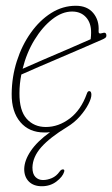

<svg xmlns="http://www.w3.org/2000/svg" viewBox="-20 -453 389 666"><path d="M202.5 143Q197.5 160 176 176.5Q154.5 193 125 193Q96.5 193 80.2 176.8Q64 160.5 64 133.5Q64.5 103.5 86.8 70.5Q109 37.5 153.5 5.5Q147 6.5 142.2 6.5Q137.5 6.5 133.5 6.5Q81 6.5 50.5 -29.5Q20 -65.5 20.5 -127.5Q21 -186.5 38.5 -241.2Q56 -296 86.8 -339.2Q117.5 -382.5 157.5 -407.8Q197.5 -433 243 -433Q282.5 -433 303.5 -407.8Q324.5 -382.5 322 -345.5Q321 -333.5 334 -338Q349 -343.5 349 -329.5Q349 -324.5 345 -321.5Q341 -318.5 335 -316Q305.5 -303 267.2 -286.5Q229 -270 189.2 -253Q149.5 -236 114 -220.8Q78.5 -205.5 54 -194.5Q47.5 -162 47.5 -130Q47 -69.5 72.5 -41Q98 -12.5 139 -12.5Q183 -12.5 222 -42Q261 -71.5 281 -127.5Q284 -137 289.5 -137Q297 -137 297 -124Q297 -112 286.5 -91.5Q276 -71 257.2 -49.5Q238.5 -28 212 -12Q153 24 123.2 57.5Q93.5 91 92.5 128Q92.5 150.5 103 161Q113.5 171.5 129 171.5Q144 171.5 159.8 164.8Q175.5 158 186.5 142.5Q191.5 135 198 134.5Q205 134.5 202.5 143ZM230 -413Q195.5 -413 161.2 -386.2Q127 -359.5 99.5 -314.5Q72 -269.5 58.5 -214.5Q88.5 -228 129.2 -245.5Q170 -263 213.2 -281.5Q256.5 -300 294.5 -317Q296 -329 296 -339.5Q296.5 -373 278.5 -393Q260.5 -413 230 -413Z"/></svg>

Font: Fraunces144ptSuperSoftThinItalic
Style: Italic
Weight: 100
Italic angle: -16°
Version: Version 1.000;[0bf87f6ff]